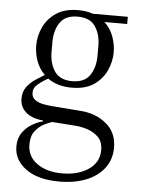

<svg xmlns="http://www.w3.org/2000/svg" viewBox="-53 -592 606 824"><g transform="rotate(5 250.0 -180.0)"><path d="M233 190Q141 190 89 152Q37 114 37 56Q37 21 53.5 -3Q70 -27 94.5 -41.5Q119 -56 141 -61V-65Q91 -70 66 -93Q41 -116 41 -150Q41 -181 56.5 -201.5Q72 -222 92 -235Q112 -248 125 -256L132 -260Q107 -285 95.5 -317.5Q84 -350 84 -383Q84 -424 101.5 -462Q119 -500 156 -525Q193 -550 251 -550Q286 -550 314 -540H465V-509H367Q393 -485 405.5 -451Q418 -417 418 -383Q418 -343 400.5 -304.5Q383 -266 346.5 -241Q310 -216 251 -216Q219 -216 193 -224Q167 -232 148 -246L134 -238Q118 -228 102 -214.5Q86 -201 86 -180Q86 -159 102 -148.5Q118 -138 138.5 -134.5Q159 -131 172 -130L300 -120Q365 -115 410 -77.5Q455 -40 455 25Q455 75 427 112.5Q399 150 349 170Q299 190 233 190ZM251 -244Q304 -244 327 -278Q350 -312 350 -362V-404Q350 -454 327 -488Q304 -522 251 -522Q198 -522 175 -488Q152 -454 152 -404V-362Q152 -312 175 -278Q198 -244 251 -244ZM243 154Q311 154 356 123.5Q401 93 401 40Q401 3 380 -17Q359 -37 330 -45.5Q301 -54 277 -55L181 -62Q170 -59 148.5 -48.5Q127 -38 109.5 -16.5Q92 5 92 42Q92 94 134 124Q176 154 243 154Z"/></g></svg>

Font: Xanh Mono
Style: Regular
Weight: 400
Monospace: yes
Designer: Lam Bao, Duy Dao
Foundry: Yellow Type Foundry
Version: Version 3.101; ttfautohint (v1.8.3)